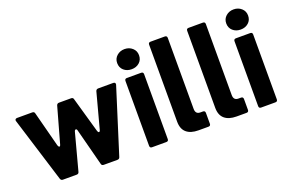

<svg xmlns="http://www.w3.org/2000/svg" viewBox="-98 -1124 2204 1469"><g transform="rotate(-20 1004.0 -389.0)"><path d="M202 0Q187 0 182 -15L18 -544Q17 -546 17 -550Q17 -556 21.5 -560Q26 -564 34 -564H157Q174 -564 177 -549L252 -261Q257 -247 264 -247Q271 -247 274 -260L355 -549Q360 -564 375 -564H473Q490 -564 493 -549L575 -261Q579 -248 586 -248Q594 -248 597 -261L674 -549Q679 -564 695 -564H817Q827 -564 831 -558.5Q835 -553 833 -544L666 -14Q661 0 646 0H535Q518 0 515 -15L437 -315Q434 -328 426 -328Q418 -328 414 -315L334 -15Q330 0 314 0Z M928 0Q910 0 910 -18V-546Q910 -564 928 -564H1044Q1062 -564 1062 -546V-18Q1062 0 1044 0ZM897 -696Q897 -732 923 -755Q949 -778 986 -778Q1023 -778 1049 -755Q1075 -732 1075 -696Q1075 -659 1049.5 -636.5Q1024 -614 986 -614Q948 -614 922.5 -636.5Q897 -659 897 -696Z M1306 0Q1243 0 1209 -29.5Q1175 -59 1175 -118V-745Q1175 -763 1193 -763H1309Q1327 -763 1327 -745V-167Q1327 -124 1366 -124H1387Q1405 -124 1405 -106V-18Q1405 0 1387 0Z M1616 0Q1553 0 1519 -29.5Q1485 -59 1485 -118V-745Q1485 -763 1503 -763H1619Q1637 -763 1637 -745V-167Q1637 -124 1676 -124H1697Q1715 -124 1715 -106V-18Q1715 0 1697 0Z M1816 0Q1798 0 1798 -18V-546Q1798 -564 1816 -564H1932Q1950 -564 1950 -546V-18Q1950 0 1932 0ZM1785 -696Q1785 -732 1811 -755Q1837 -778 1874 -778Q1911 -778 1937 -755Q1963 -732 1963 -696Q1963 -659 1937.5 -636.5Q1912 -614 1874 -614Q1836 -614 1810.5 -636.5Q1785 -659 1785 -696Z"/></g></svg>

Font: Open Sauce Two ExtraBold
Style: Regular
Weight: 800
Designer: Alfredo Marco Pradil
Foundry: Creative Sauce Fz LLC
Version: Version 1.477